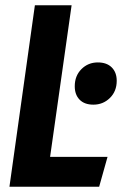

<svg xmlns="http://www.w3.org/2000/svg" viewBox="-20 -712 465 732"><path d="M171 -114H390L358 0H16L113 -692H253ZM265 -383Q265 -423 290.5 -448.5Q316 -474 353 -474Q387 -474 406 -455Q425 -436 425 -404Q425 -364 399 -338.5Q373 -313 336 -313Q302 -313 283.5 -332Q265 -351 265 -383Z"/></svg>

Font: Fira Sans Compressed SemiBold
Style: Italic
Weight: 600
Width: 1
Italic angle: -8°
Designer: bBox Type GmbH & Carrois Corporate GbR & Edenspiekermann AG
Foundry: bBox Type GmbH & Carrois Corporate GbR & Edenspiekermann AG
Version: Version 4.301